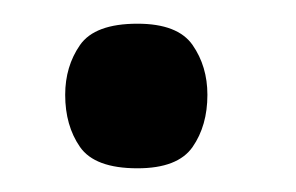

<svg xmlns="http://www.w3.org/2000/svg" viewBox="-20 -142 250 162"><path d="M96 0Q60 0 47.5 -18Q35 -36 35 -62Q35 -86 47.5 -104Q60 -122 96 -122Q130 -122 142.5 -104Q155 -86 155 -62Q155 -36 142.5 -18Q130 0 96 0Z"/></svg>

Font: Darker Grotesque Light
Style: Bold
Weight: 700
Version: Version 1.000;gftools[0.9.28]